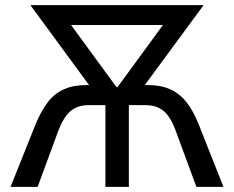

<svg xmlns="http://www.w3.org/2000/svg" viewBox="-20 -725 909 745"><path d="M21 0 119 -245Q140 -295 165.5 -328.5Q191 -362 228 -378.5Q265 -395 315 -395H376L349 -363L98 -705H770L519 -364L492 -395H553Q604 -395 640.5 -378.5Q677 -362 703.5 -328.5Q730 -295 750 -245L847 0H742L666 -206Q644 -270 616 -293.5Q588 -317 545 -317H480V0H389V-317H323Q281 -317 253 -293.5Q225 -270 202 -206L126 0ZM432 -387H436L643 -670L648 -628H220L225 -670Z"/></svg>

Font: Nunito Sans 7pt Condensed Medium
Style: Regular
Weight: 500
Width: 3
Designer: Vernon Adams
Foundry: Vernon Adams
Version: Version 3.101;gftools[0.9.27]